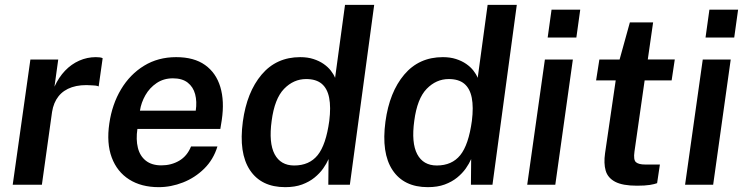

<svg xmlns="http://www.w3.org/2000/svg" viewBox="-20 -763 3072 793"><path d="M32.5 0 105.5 -517H220.5L205 -405Q222.5 -443.5 248.5 -470.8Q274.5 -498 307.2 -512.5Q340 -527 376 -527Q385 -527 392.5 -526Q400 -525 404 -522.5L387.5 -406Q382.5 -408.5 374.5 -409.5Q366.5 -410.5 360.5 -410.5Q312 -414.5 277 -402.8Q242 -391 221.5 -365Q201 -339 195 -300.5L153 0Z M635.5 10Q563.5 10 513.5 -21.8Q463.5 -53.5 441.5 -112.5Q419.5 -171.5 431.5 -253Q443 -332.5 480 -394.2Q517 -456 575 -491.5Q633 -527 707.5 -527Q781.5 -527 827 -494.5Q872.5 -462 890 -403.8Q907.5 -345.5 896 -267.5L890 -230.5H547.5Q541 -186.5 549.5 -152.5Q558 -118.5 582.5 -99.2Q607 -80 646.5 -80Q687.5 -80 720.2 -99.2Q753 -118.5 769 -158H878Q861.5 -104 823.5 -66.5Q785.5 -29 736 -9.5Q686.5 10 635.5 10ZM558 -306H788.5Q794 -343.5 786 -373.8Q778 -404 755.2 -421.8Q732.5 -439.5 694 -439.5Q656 -439.5 627 -420Q598 -400.5 580.5 -369.8Q563 -339 558 -306Z M1158 10Q1059 10 1012.2 -60.5Q965.5 -131 983 -261Q999.5 -382.5 1060.5 -454.8Q1121.5 -527 1220 -527Q1250.5 -527 1274.5 -519.2Q1298.5 -511.5 1316.5 -499Q1334.5 -486.5 1346.2 -471.5Q1358 -456.5 1364 -441.5L1405 -743H1525.5L1425 0H1336L1337 -106Q1329 -87.5 1314.8 -67.2Q1300.5 -47 1279 -29.5Q1257.5 -12 1227.8 -1Q1198 10 1158 10ZM1195 -79.5Q1257.5 -79.5 1292 -122.2Q1326.5 -165 1340 -264Q1347 -320.5 1339.5 -359Q1332 -397.5 1308.8 -417Q1285.5 -436.5 1244.5 -436.5Q1192.5 -436.5 1153.2 -396Q1114 -355.5 1102 -264Q1089.5 -173 1114.2 -126.2Q1139 -79.5 1195 -79.5Z M1747 10Q1648 10 1601.2 -60.5Q1554.5 -131 1572 -261Q1588.5 -382.5 1649.5 -454.8Q1710.5 -527 1809 -527Q1839.5 -527 1863.5 -519.2Q1887.5 -511.5 1905.5 -499Q1923.5 -486.5 1935.2 -471.5Q1947 -456.5 1953 -441.5L1994 -743H2114.5L2014 0H1925L1926 -106Q1918 -87.5 1903.8 -67.2Q1889.5 -47 1868 -29.5Q1846.5 -12 1816.8 -1Q1787 10 1747 10ZM1784 -79.5Q1846.5 -79.5 1881 -122.2Q1915.5 -165 1929 -264Q1936 -320.5 1928.5 -359Q1921 -397.5 1897.8 -417Q1874.5 -436.5 1833.5 -436.5Q1781.5 -436.5 1742.2 -396Q1703 -355.5 1691 -264Q1678.5 -173 1703.2 -126.2Q1728 -79.5 1784 -79.5Z M2157.5 0 2230.5 -517H2346L2273.5 0ZM2242 -608 2258 -723H2376.5L2360.5 -608Z M2611 4Q2551.5 4 2520.8 -12.2Q2490 -28.5 2481.5 -58.5Q2473 -88.5 2479 -130L2523 -431H2442L2455.5 -517H2539L2581.5 -670.5H2677.5L2655.5 -517.5H2767L2754 -431H2642.5L2600.5 -137Q2595.5 -102.5 2606.8 -93Q2618 -83.5 2644.5 -83.5H2705.5L2694 -6.5Q2684 -2.5 2664 0.8Q2644 4 2611 4Z M2809.5 0 2882.5 -517H2998L2925.5 0ZM2894 -608 2910 -723H3028.5L3012.5 -608Z"/></svg>

Font: Public Sans Thin SemiBold
Style: Italic
Weight: 600
Italic angle: -8°
Version: Version 2.001